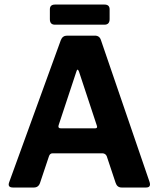

<svg xmlns="http://www.w3.org/2000/svg" viewBox="-20 -823 712 842"><path d="M404.7 -272 326.3 -509.3Q319.7 -525.7 315 -509.3L237 -273.7Q233.3 -260.3 246 -260.3H398.3Q409 -261 404.7 -272ZM194.7 -137.7 155.7 -21.3Q149 -0.7 128.7 -0.7H37Q10.7 -0.7 21 -26L246.7 -647Q254.3 -666.7 274.3 -666.7H396Q416.7 -666.7 422.7 -647L635.3 -26.7Q644.3 -0.7 620.7 -0.7H513.3Q493.7 -0.7 487 -21.3L448 -138.3Q442.7 -149.7 430 -150.7H210.7Q199 -150.7 194.7 -137.7ZM198.7 -738.7V-782Q198.7 -803 221.3 -803H438.3Q460.7 -803 460.7 -782V-739.3Q460.7 -714.7 438 -714.7H221Q198.7 -714.7 198.7 -738.7Z"/></svg>

Font: Vivano Light
Style: Regular
Weight: 300
Designer: Joe Prince, Josias Burgherr
Version: Version 2.064;September 19, 2022;FontCreator 14.0.0.2877 64-